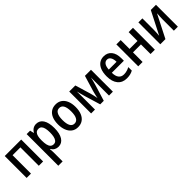

<svg xmlns="http://www.w3.org/2000/svg" viewBox="258 -1829 3348 3348"><g transform="rotate(-45 1932.0 -154.5)"><path d="M66.9 0V-540H473.1V0H366.7V-453.6H173.8V0Z M607.4 240.2V-540H692.4L709.5 -467.8H714.8Q737.3 -508.8 771.5 -529.5Q805.7 -550.3 848.6 -550.3Q933.6 -550.3 979.5 -478Q1025.4 -405.8 1025.4 -271.5Q1025.4 -138.7 978.3 -64.5Q931.2 9.8 846.7 9.8Q804.7 9.8 771.5 -8.8Q738.3 -27.3 714.4 -66.9H708.5Q711.4 -37.1 712.9 -17.1Q714.4 2.9 714.4 15.1V240.2ZM817.9 -80.6Q855 -80.6 876.5 -106.2Q897.9 -131.8 907.2 -175Q916.5 -218.3 916.5 -272Q916.5 -326.7 907.7 -369.1Q898.9 -411.6 877.4 -436Q856 -460.4 817.4 -460.4Q778.3 -460.4 755.9 -438.5Q733.4 -416.5 723.9 -377.7Q714.4 -338.9 714.4 -287.6V-272Q714.4 -214.8 723.6 -171.9Q732.9 -128.9 755.6 -104.7Q778.3 -80.6 817.9 -80.6Z M1329.1 9.8Q1257.8 9.8 1209.5 -27.6Q1161.1 -64.9 1137 -128.7Q1112.8 -192.4 1112.8 -271Q1112.8 -359.9 1138.7 -422.1Q1164.6 -484.4 1213.1 -517.3Q1261.7 -550.3 1330.6 -550.3Q1397.5 -550.3 1445.8 -516.4Q1494.1 -482.4 1520.3 -419.7Q1546.4 -356.9 1546.4 -270.5Q1546.4 -182.1 1520.3 -119.4Q1494.1 -56.6 1445.6 -23.4Q1397 9.8 1329.1 9.8ZM1329.6 -78.6Q1383.8 -78.6 1410.6 -128.9Q1424.3 -153.3 1430.7 -189Q1437 -224.6 1437 -272Q1437 -317.4 1429.9 -355Q1422.9 -392.6 1407.7 -417.5Q1380.9 -460.9 1329.6 -460.9Q1303.7 -460.9 1284.2 -450Q1264.6 -439 1251.5 -416Q1237.3 -393.1 1229.7 -356.9Q1222.2 -320.8 1222.2 -271.5Q1222.2 -224.6 1228.8 -189Q1235.4 -153.3 1248 -129.4Q1274.4 -78.6 1329.6 -78.6Z M1657.2 0V-540H1807.1L1891.1 -260.7Q1895 -246.6 1900.1 -227.1Q1905.3 -207.5 1910.2 -186.3Q1915 -165 1918.9 -145Q1922.9 -125 1924.8 -109.4Q1928.2 -127.9 1933.8 -153.8Q1939.5 -179.7 1946.3 -206.5Q1953.1 -233.4 1958.5 -253.9L2044.4 -540H2193.8V0H2098.1V-325.7Q2098.1 -352.5 2097.9 -382.3Q2097.7 -412.1 2098.1 -445.3Q2090.3 -409.7 2081.3 -374.8Q2072.3 -339.8 2062.5 -305.2Q2041 -235.4 2017.8 -158.9Q1994.6 -82.5 1969.2 0H1881.3Q1859.9 -71.3 1838.4 -142.1Q1816.9 -212.9 1795.4 -283.7Q1785.2 -319.8 1774.4 -359.6Q1763.7 -399.4 1752 -445.3Q1752.4 -410.2 1752.4 -379.4Q1752.4 -348.6 1752.4 -322.8V0Z M2532.7 9.8Q2425.3 9.8 2365.2 -62.5Q2305.2 -134.8 2305.2 -266.1Q2305.2 -356 2330.1 -419.4Q2355 -482.9 2402.1 -516.6Q2449.2 -550.3 2515.1 -550.3Q2606.9 -550.3 2658.9 -485.8Q2710.9 -421.4 2710.9 -306.2V-246.1H2413.6Q2414.6 -161.1 2448.7 -118.2Q2482.9 -75.2 2545.4 -75.2Q2569.8 -75.2 2592.3 -79.1Q2614.7 -83 2637.9 -91.3Q2661.1 -99.6 2687 -112.8V-26.4Q2651.9 -7.3 2614.7 1.2Q2577.6 9.8 2532.7 9.8ZM2415.5 -323.2H2607.9Q2606.9 -392.1 2582.5 -430.4Q2558.1 -468.8 2515.6 -468.8Q2472.7 -468.8 2446.3 -432.6Q2419.9 -396.5 2415.5 -323.2Z M2819.3 0V-540H2926.3V-321.8H3122.6V-540H3229V0H3122.6V-236.8H2926.3V0Z M3362.8 0V-540H3461.4V-258.8Q3461.4 -231.4 3459.5 -197.3Q3457.5 -163.1 3454.1 -118.2L3668.9 -540H3796.4V0H3697.8V-281.2Q3698.2 -313 3700 -346.7Q3701.7 -380.4 3704.6 -422.9L3489.7 0Z"/></g></svg>

Font: Open Sans
Style: Regular
Weight: 600
Width: 3
Foundry: Ascender Corporation
Version: Version 1.000